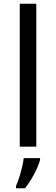

<svg xmlns="http://www.w3.org/2000/svg" viewBox="-20 -780 298 1021"><path d="M173 0H85V-760H173ZM193 70Q189 88 176.5 115.5Q164 143 147.5 171Q131 199 113 221H65V209Q73 192 81.5 165.5Q90 139 97 110.5Q104 82 106 61H193Z"/></svg>

Font: Noto Sans Rejang
Style: Regular
Weight: 400
Designer: Monotype Design Team
Foundry: Monotype Imaging Inc.
Version: Version 2.001; ttfautohint (v1.8.4.7-5d5b)